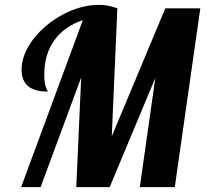

<svg xmlns="http://www.w3.org/2000/svg" viewBox="-20 -770 854 790"><path d="M320.8 -687Q244.6 -661.6 203.4 -604.2Q162.1 -546.9 162.1 -461.9Q162.1 -429.7 168.9 -411.1Q170.4 -405.8 173.8 -400.4Q175.8 -397 175.8 -393.1Q125 -393.1 98.1 -413.6Q68.8 -436 68.8 -483.9Q68.8 -515.1 81.5 -547.4Q94.2 -579.6 117.7 -609.9Q140.6 -639.2 171.1 -664.8Q201.7 -690.4 237.3 -709.5Q272.9 -729 311.3 -739.5Q349.6 -750 387.2 -750Q424.3 -750 462.9 -735.8L439.9 -209L660.2 -735.8H804.2L699.2 0H555.2L619.1 -449.2L431.2 0H293.9L314 -451.2L147 0H66.9Z"/></svg>

Font: Pattaya
Style: Regular
Weight: 400
Designer: Pablo Impallari / Thai characters Designed by Thanarat Vachiruckul and Suppakit Chalermlarp
Foundry: Pablo Impallari
Version: Version 2.001